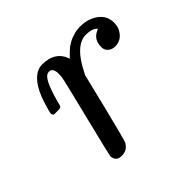

<svg xmlns="http://www.w3.org/2000/svg" viewBox="-118 -575 719 719"><g transform="rotate(-45 242.0 -215.5)"><path d="M81 -278Q75 -284 75 -289Q77 -301 89 -339Q118 -428 170 -441Q174 -442 183 -442Q252 -442 271 -384L283 -396Q310 -425 343 -435Q361 -442 384 -442Q425 -442 454.5 -420.5Q484 -399 484 -362Q484 -335 467 -315.5Q450 -296 424 -296Q408 -296 396.5 -305.5Q385 -315 385 -331Q385 -371 417 -385Q424 -388 424 -390Q409 -405 378 -405Q369 -405 365 -404Q317 -395 276 -315L268 -300L234 -161Q200 -25 196 -16Q182 11 152 11Q122 11 120 -18Q120 -23 159 -181Q199 -343 199 -346Q202 -360 202 -372Q202 -405 182 -405Q174 -405 169 -401Q146 -386 121 -287Q120 -285 119 -283Q117 -278 104 -278Q100 -278 98 -278Z"/></g></svg>

Font: KaTeX_Main
Style: Italic
Weight: 400
Version: Version 1.1; ttfautohint (v1.3)